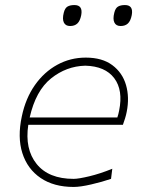

<svg xmlns="http://www.w3.org/2000/svg" viewBox="-20 -731 568 760"><path d="M271.5 9Q193 9 140.8 -26.5Q88.5 -62 68.5 -125Q48.5 -188 66.5 -271Q81.5 -342 118 -394Q154.5 -446 206.5 -474.5Q258.5 -503 319.5 -503Q384.5 -503 424.5 -473.2Q464.5 -443.5 478.8 -394.5Q493 -345.5 481.5 -288Q479.5 -277 475 -262.2Q470.5 -247.5 466.5 -237H92Q77.5 -141 125 -82Q172.5 -23 271.5 -23Q290.5 -23 333.5 -33.2Q376.5 -43.5 424.5 -63L419.5 -23Q384.5 -11 341.2 -1Q298 9 271.5 9ZM317.5 -471Q242.5 -469 182 -420.5Q121.5 -372 97.5 -266H444.5Q449 -279.5 451.5 -293Q468 -374 432.2 -421.5Q396.5 -469 317.5 -471ZM457.5 -628Q439.5 -628 432.8 -641.8Q426 -655.5 432.5 -681Q437 -699 447.2 -705Q457.5 -711 474.5 -711Q509 -711 501.5 -671Q497 -648 486.2 -638Q475.5 -628 457.5 -628ZM257.5 -628Q239.5 -628 232.8 -641.8Q226 -655.5 232.5 -681Q237 -699 247.2 -705Q257.5 -711 274.5 -711Q309 -711 301.5 -671Q297 -648 286.2 -638Q275.5 -628 257.5 -628Z"/></svg>

Font: Commissioner Loud Thin
Style: Italic
Weight: 100
Italic angle: -12°
Designer: Kostas Bartsokas
Foundry: Kostas Bartsokas
Version: Version 1.000; ttfautohint (v1.8.3)